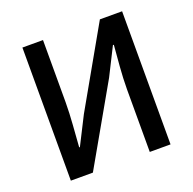

<svg xmlns="http://www.w3.org/2000/svg" viewBox="-129 -868 1003 999"><g transform="rotate(-20 372.5 -368.5)"><path d="M97 0H219L467 -435L544 -588H549C543 -512 534 -427 534 -347V0H649V-737H526L279 -302L201 -148H197C202 -224 211 -313 211 -393V-737H97Z"/></g></svg>

Font: DAIFUKU Sans JP Medium
Style: Regular
Weight: 500
Designer: Original font ‘Source Han Sans JP’ : Ryoko NISHIZUKA  (kana, bopomofo & ideographs); Paul D. Hunt (Latin, Greek & Cyrill
Foundry: Daifuku
Version: Version 1.000